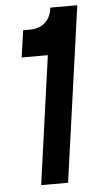

<svg xmlns="http://www.w3.org/2000/svg" viewBox="-54 -784 424 818"><g transform="rotate(-5 158.5 -375.0)"><path d="M88.5 0 165 -549H53L69.5 -664H97.5Q137.5 -664 161.5 -684.8Q185.5 -705.5 191.5 -739L193.5 -750H308.5L203.5 0Z"/></g></svg>

Font: Mohave SemiBold
Style: Italic
Weight: 600
Italic angle: -8°
Designer: Gumpita Rahayu
Foundry: Tokotype
Version: Version 2.003